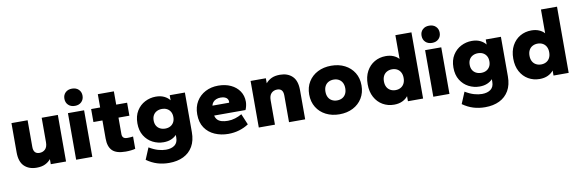

<svg xmlns="http://www.w3.org/2000/svg" viewBox="-58 -1209 5759 1908"><g transform="rotate(-10 2821.5 -255.5)"><path d="M222 10Q144 10 97.5 -35Q51 -80 51 -175V-470H214V-201Q214 -165 229.5 -147.5Q245 -130 274 -130Q310 -130 333 -153Q356 -176 356 -224V-470H519V0H365V-51Q342 -23 307.5 -6.5Q273 10 222 10Z M621 0V-470H784V0ZM703 -529Q661 -529 636 -553.5Q611 -578 611 -617Q611 -655 636 -679Q661 -703 702 -703Q744 -703 769 -678.5Q794 -654 794 -616Q794 -578 769 -553.5Q744 -529 703 -529Z M1121 6Q1027 6 986.5 -34Q946 -74 946 -156V-339H855V-470H946V-604H1108V-470H1218V-339H1108V-172Q1108 -150 1120 -137.5Q1132 -125 1160 -125Q1172 -125 1190 -126Q1208 -127 1218 -129V-5Q1201 0 1174.5 3Q1148 6 1121 6Z M1527 192Q1464 192 1408.5 175Q1353 158 1301 121L1350 4Q1398 33 1440 45Q1482 57 1518 57Q1574 57 1606.5 32Q1639 7 1639 -44V-71Q1618 -48 1585 -34Q1552 -20 1508 -20Q1450 -20 1398.5 -46.5Q1347 -73 1315 -124.5Q1283 -176 1283 -250Q1283 -324 1315 -375.5Q1347 -427 1398.5 -453.5Q1450 -480 1508 -480Q1556 -480 1591 -463.5Q1626 -447 1648 -419V-470H1801V-71Q1801 15 1767 73.5Q1733 132 1671.5 162Q1610 192 1527 192ZM1547 -151Q1577 -151 1599 -163Q1621 -175 1633.5 -197Q1646 -219 1646 -250Q1646 -281 1633.5 -303Q1621 -325 1599 -337Q1577 -349 1547 -349Q1518 -349 1495 -337Q1472 -325 1459.5 -303Q1447 -281 1447 -250Q1447 -219 1459.5 -197Q1472 -175 1495 -163Q1518 -151 1547 -151Z M2156 10Q2083 10 2020.5 -17Q1958 -44 1921 -98.5Q1884 -153 1884 -235Q1884 -310 1917.5 -365Q1951 -420 2008.5 -450Q2066 -480 2138 -480Q2210 -480 2265 -454Q2320 -428 2351 -382Q2382 -336 2382 -275Q2382 -256 2377 -233.5Q2372 -211 2364 -194H2048Q2053 -169 2068.5 -152Q2084 -135 2111 -127Q2138 -119 2174 -119Q2212 -119 2248.5 -130.5Q2285 -142 2316 -160L2362 -50Q2318 -21 2266 -5.5Q2214 10 2156 10ZM2048 -294H2216Q2217 -297 2217.5 -299.5Q2218 -302 2218 -304Q2218 -320 2210 -332Q2202 -344 2185 -351.5Q2168 -359 2142 -359Q2117 -359 2097 -351Q2077 -343 2064.5 -328Q2052 -313 2048 -294Z M2464 0V-470H2618V-419Q2641 -447 2675.5 -463.5Q2710 -480 2761 -480Q2839 -480 2885.5 -435Q2932 -390 2932 -295V0H2769V-269Q2769 -305 2754 -322.5Q2739 -340 2709 -340Q2673 -340 2650 -317Q2627 -294 2627 -246V0Z M3278 10Q3202 10 3142 -20.5Q3082 -51 3048 -106.5Q3014 -162 3014 -235Q3014 -309 3048 -364Q3082 -419 3141.5 -449.5Q3201 -480 3278 -480Q3355 -480 3414.5 -449.5Q3474 -419 3508 -364Q3542 -309 3542 -235Q3542 -162 3508 -106.5Q3474 -51 3414.5 -20.5Q3355 10 3278 10ZM3278 -130Q3308 -130 3330.5 -142.5Q3353 -155 3365.5 -178.5Q3378 -202 3378 -235Q3378 -268 3365.5 -291.5Q3353 -315 3330.5 -327.5Q3308 -340 3278 -340Q3249 -340 3226 -327.5Q3203 -315 3190.5 -291.5Q3178 -268 3178 -235Q3178 -202 3190.5 -178.5Q3203 -155 3226 -142.5Q3249 -130 3278 -130Z M3829 10Q3766 10 3715 -19.5Q3664 -49 3634 -104Q3604 -159 3604 -235Q3604 -311 3634 -366Q3664 -421 3715 -450.5Q3766 -480 3829 -480Q3872 -480 3905.5 -466Q3939 -452 3960 -428V-668H4122V0H3969V-51Q3947 -23 3911.5 -6.5Q3876 10 3829 10ZM3868 -130Q3897 -130 3919.5 -142.5Q3942 -155 3954.5 -178.5Q3967 -202 3967 -235Q3967 -268 3954.5 -291.5Q3942 -315 3919.5 -327.5Q3897 -340 3868 -340Q3839 -340 3816 -327.5Q3793 -315 3780.5 -291.5Q3768 -268 3768 -235Q3768 -202 3780.5 -178.5Q3793 -155 3816 -142.5Q3839 -130 3868 -130Z M4225 0V-470H4388V0ZM4307 -529Q4265 -529 4240 -553.5Q4215 -578 4215 -617Q4215 -655 4240 -679Q4265 -703 4306 -703Q4348 -703 4373 -678.5Q4398 -654 4398 -616Q4398 -578 4373 -553.5Q4348 -529 4307 -529Z M4716 192Q4653 192 4597.5 175Q4542 158 4490 121L4539 4Q4587 33 4629 45Q4671 57 4707 57Q4763 57 4795.5 32Q4828 7 4828 -44V-71Q4807 -48 4774 -34Q4741 -20 4697 -20Q4639 -20 4587.5 -46.5Q4536 -73 4504 -124.5Q4472 -176 4472 -250Q4472 -324 4504 -375.5Q4536 -427 4587.5 -453.5Q4639 -480 4697 -480Q4745 -480 4780 -463.5Q4815 -447 4837 -419V-470H4990V-71Q4990 15 4956 73.5Q4922 132 4860.5 162Q4799 192 4716 192ZM4736 -151Q4766 -151 4788 -163Q4810 -175 4822.5 -197Q4835 -219 4835 -250Q4835 -281 4822.5 -303Q4810 -325 4788 -337Q4766 -349 4736 -349Q4707 -349 4684 -337Q4661 -325 4648.5 -303Q4636 -281 4636 -250Q4636 -219 4648.5 -197Q4661 -175 4684 -163Q4707 -151 4736 -151Z M5298 10Q5235 10 5184 -19.5Q5133 -49 5103 -104Q5073 -159 5073 -235Q5073 -311 5103 -366Q5133 -421 5184 -450.5Q5235 -480 5298 -480Q5341 -480 5374.5 -466Q5408 -452 5429 -428V-668H5591V0H5438V-51Q5416 -23 5380.5 -6.5Q5345 10 5298 10ZM5337 -130Q5366 -130 5388.5 -142.5Q5411 -155 5423.5 -178.5Q5436 -202 5436 -235Q5436 -268 5423.5 -291.5Q5411 -315 5388.5 -327.5Q5366 -340 5337 -340Q5308 -340 5285 -327.5Q5262 -315 5249.5 -291.5Q5237 -268 5237 -235Q5237 -202 5249.5 -178.5Q5262 -155 5285 -142.5Q5308 -130 5337 -130Z"/></g></svg>

Font: Gantari ExtraBold
Style: Regular
Weight: 800
Version: Version 1.000